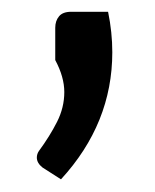

<svg xmlns="http://www.w3.org/2000/svg" viewBox="-20 -776 256 318"><path d="M81 -479 50.5 -498.5Q41 -506 41 -515Q41 -521 44.5 -526Q62.5 -550.5 74.5 -574.2Q86.5 -598 86.5 -623.5Q86.5 -648.5 71.5 -676.5V-730Q71.5 -741.5 77.8 -749Q84 -756.5 98 -756.5H159Q166 -722.5 166 -689.5Q166 -571.5 81 -479Z"/></svg>

Font: Verano Sans Medium
Style: Regular
Weight: 500
Designer: Lukasz Dziedzic with Adam Twardoch and Botio Nikoltchev
Foundry: tyPoland Lukasz Dziedzic
Version: Version 3.001;December 28, 2019;FontCreator 12.0.0.2547 64-b